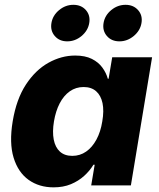

<svg xmlns="http://www.w3.org/2000/svg" viewBox="-20 -785 675 813"><path d="M207 8.3Q145.5 8.3 101.1 -23.4Q56.6 -55.2 37.6 -117.4Q18.6 -179.7 33.7 -271Q49.3 -365.2 89.8 -427Q130.4 -488.8 185.3 -519.3Q240.2 -549.8 298.3 -549.8Q340.8 -549.8 368.9 -535.6Q397 -521.5 413.3 -499Q429.7 -476.6 436.5 -451.7H439.9L455.1 -542.5H624L534.2 0H366.2L380.9 -87.4H375.5Q360.4 -62 336.4 -40.3Q312.5 -18.6 280.3 -5.1Q248 8.3 207 8.3ZM286.1 -125Q318.8 -125 344.7 -143.1Q370.6 -161.1 388.4 -194.1Q406.2 -227.1 413.1 -271Q420.9 -315.9 414.1 -348.4Q407.2 -380.9 387 -398.7Q366.7 -416.5 334 -416.5Q301.3 -416.5 275.6 -398.4Q250 -380.4 232.9 -347.7Q215.8 -314.9 208.5 -271Q201.2 -227.1 207.5 -194.1Q213.9 -161.1 233.6 -143.1Q253.4 -125 286.1 -125ZM485.8 -609.9Q452.1 -609.9 432.6 -632.6Q413.1 -655.3 418.5 -687.5Q423.8 -719.7 450.9 -742.2Q478 -764.6 511.7 -764.6Q544.9 -764.6 564.7 -742.2Q584.5 -719.7 579.1 -687.5Q573.7 -655.3 546.4 -632.6Q519 -609.9 485.8 -609.9ZM264.6 -609.9Q231.4 -609.9 211.9 -632.6Q192.4 -655.3 197.8 -687.5Q203.1 -719.7 230.2 -742.2Q257.3 -764.6 290.5 -764.6Q324.2 -764.6 343.8 -742.2Q363.3 -719.7 357.9 -687.5Q352.5 -655.3 325.4 -632.6Q298.3 -609.9 264.6 -609.9Z"/></svg>

Font: Inter 16pt ExtraBold
Style: Italic
Weight: 800
Italic angle: -9.3988°
Version: Version 4.001;git-66647c0bb